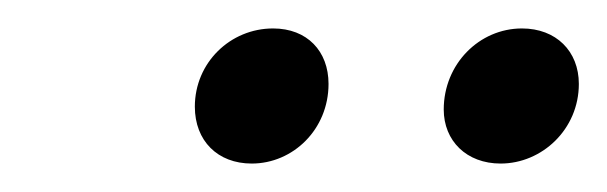

<svg xmlns="http://www.w3.org/2000/svg" viewBox="-20 -726 427 135"><path d="M157 -611C186 -611 211 -635 211 -667C211 -690 196 -706 172 -706C142 -706 117 -682 117 -651C117 -627 133 -611 157 -611ZM332 -611C361 -611 387 -635 387 -667C387 -690 371 -706 347 -706C317 -706 292 -681 292 -649C292 -627 308 -611 332 -611Z"/></svg>

Font: Arthouse Owned Light
Style: Italic
Weight: 300
Italic angle: -10°
Designer: Jeremy Tribby
Foundry: Tribby Type
Version: Version 1.000;PS 001.000;hotconv 1.0.88;makeotf.lib2.5.64775